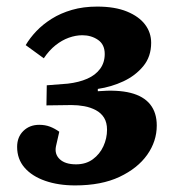

<svg xmlns="http://www.w3.org/2000/svg" viewBox="-20 -548 525 583"><path d="M208 15Q157 15 117 1Q77 -13 54.5 -39Q32 -65 32 -102Q32 -132 51 -150.5Q70 -169 99 -169Q117 -169 131.5 -163.5Q146 -158 160 -148L150 -104Q145 -80 161.5 -64.5Q178 -49 211 -49Q241 -49 262 -64.5Q283 -80 294 -104Q305 -128 305 -154Q305 -176 296 -190.5Q287 -205 271 -213.5Q255 -222 236 -225.5Q217 -229 197 -229L121 -228L122 -289L186 -294Q220 -298 245 -309Q270 -320 284 -339Q298 -358 298 -384Q298 -413 277.5 -427Q257 -441 230 -441Q210 -441 189 -433.5Q168 -426 148.5 -410.5Q129 -395 113 -371L58 -411Q71 -433 90.5 -453.5Q110 -474 137 -491Q164 -508 198.5 -518Q233 -528 275 -528Q329 -528 365.5 -513Q402 -498 420.5 -473.5Q439 -449 439 -418Q439 -376 415 -347Q391 -318 354.5 -301Q318 -284 277 -278V-271Q337 -276 376.5 -266Q416 -256 436 -231Q456 -206 456 -167Q456 -119 427 -78Q398 -37 343 -11Q288 15 208 15Z"/></svg>

Font: Literata 18pt
Style: Bold Italic
Weight: 700
Italic angle: -2°
Designer: Latin by Veronika Burian and Jose Scaglione. Greek by Irene Vlachou. Cyrillic by Vera Evstafieva
Foundry: TypeTogether
Version: Version 3.103;gftools[0.9.29]